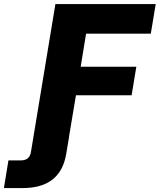

<svg xmlns="http://www.w3.org/2000/svg" viewBox="-157 -748 809 972"><path d="M-137.2 204.1 -114.3 64H-51.3Q-7.3 64 -0.5 22L5.9 -16.6L123.5 -727.5H631.3L606.4 -577.6H278.8L251.5 -410.2H533.2L509.3 -265.6H227.5L192.4 -56.2H192.9L178.2 31.2Q149.4 204.1 -42 204.1Z"/></svg>

Font: Inter Display Extra Bold
Style: Italic
Weight: 800
Italic angle: -9.39999°
Designer: Rasmus Andersson
Foundry: rsms
Version: Version 4.000;git-4fc901f